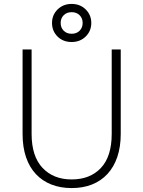

<svg xmlns="http://www.w3.org/2000/svg" viewBox="-20 -952 730 978"><path d="M345 6Q288 6 242 -12Q196 -30 163 -65Q130 -100 112.5 -151.5Q95 -203 95 -270V-700H141V-270Q141 -156 196.5 -97Q252 -38 345 -38Q439 -38 494 -96.5Q549 -155 549 -270V-700H595V-270Q595 -204 577.5 -152.5Q560 -101 527 -65.5Q494 -30 448 -12Q402 6 345 6ZM345 -738Q301 -738 273 -766Q245 -794 245 -835Q245 -876 273.5 -904Q302 -932 345 -932Q388 -932 416.5 -904Q445 -876 445 -835Q445 -794 416.5 -766Q388 -738 345 -738ZM345 -780Q370 -780 385.5 -795.5Q401 -811 401 -835Q401 -859 385.5 -874.5Q370 -890 345 -890Q320 -890 304.5 -874.5Q289 -859 289 -835Q289 -811 304.5 -795.5Q320 -780 345 -780Z"/></svg>

Font: Retni Sans Light
Style: Regular
Weight: 300
Designer: Vitaly Kuzmin
Foundry: ParaType Ltd.
Version: Version 1.00;March 2, 2019;FontCreator 11.5.0.2425 64-bit; t